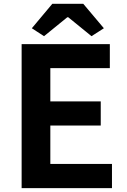

<svg xmlns="http://www.w3.org/2000/svg" viewBox="-20 -968 655 988"><path d="M91.3 0V-740.8H545.2V-617.3H239V-446.1H498.4V-321.9H239V-124.3H556.2V0ZM206.6 -781.8 143.8 -822.6 249.2 -948.4H408.5L514.5 -822.6L450.9 -781.8L331.1 -879.3H326.4Z"/></svg>

Font: Noto Sans SC Thin
Style: Regular
Weight: 100
Designer: Ryoko NISHIZUKA 西塚涼子 (kana, bopomofo & ideographs); Paul D. Hunt (Latin, Greek & Cyrillic); Sandoll Communications 산돌커뮤니
Foundry: Adobe
Version: Version 2.004-H2;hotconv 1.0.118;makeotfexe 2.5.65603